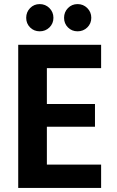

<svg xmlns="http://www.w3.org/2000/svg" viewBox="-20 -918 572 938"><path d="M209 -585V-410H444V-299H209V-114H474V0H69V-699H474V-585ZM174 -765Q146 -765 127 -784Q108 -803 108 -831Q108 -859 127 -878.5Q146 -898 174 -898Q202 -898 221.5 -878.5Q241 -859 241 -831Q241 -803 221.5 -784Q202 -765 174 -765ZM359 -765Q331 -765 312 -784Q293 -803 293 -831Q293 -859 312 -878.5Q331 -898 359 -898Q387 -898 406.5 -878.5Q426 -859 426 -831Q426 -803 406.5 -784Q387 -765 359 -765Z"/></svg>

Font: MSTAGE SemiBold
Style: Regular
Weight: 600
Designer: Ninad Kale (Devanagari), Jonny Pinhorn (Latin)
Foundry: Indian Type Foundry
Version: 4.004